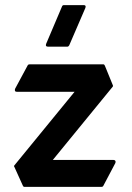

<svg xmlns="http://www.w3.org/2000/svg" viewBox="-20 -729 513 749"><path d="M88 -474Q90 -478 95 -478H383Q387 -478 389 -473L420 -397Q422 -393 419 -390L186 -105H423Q428 -105 430 -101.5Q432 -98 430 -93L383 -4Q381 0 376 0H75Q71 0 69 -5L36 -78Q33 -81 37 -85L271 -371H45Q40 -371 38.5 -374.5Q37 -378 39 -383ZM222 -704Q224 -709 229 -709H307Q317 -709 313 -698L250 -552Q247 -547 243 -547H167Q156 -547 160 -558Z"/></svg>

Font: RonaldsonGothic
Style: Regular
Weight: 400
Designer: Mr. Robertson for MacKellar, Smiths & Jordan Co. Philadelphia
Foundry: CAT-Fonts Peter Wiegel
Version: Version 1.000